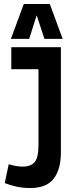

<svg xmlns="http://www.w3.org/2000/svg" viewBox="-20 -938 361 968"><path d="M4 -15 24 -110Q64 -98 94 -98Q135 -98 154.5 -120.5Q174 -143 174 -207V-589H37V-700H287V-170Q287 -84 250.5 -37Q214 10 132 10Q96 10 63.5 3Q31 -4 4 -15ZM35 -742 100 -918H231L296 -742H204L165 -861L127 -742Z"/></svg>

Font: Georama Condensed SemiBold
Style: Regular
Weight: 600
Width: 3
Designer: Jean-Baptiste Levee
Foundry: Production Type
Version: Version 1.000